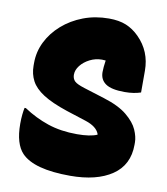

<svg xmlns="http://www.w3.org/2000/svg" viewBox="-83 -790 766 879"><g transform="rotate(10 300.0 -350.0)"><path d="M353 -720Q400 -720 433 -706.5Q466 -693 494 -665Q556 -603 556 -513V-412Q541 -407 522.5 -404Q504 -401 481 -401Q420 -401 393 -419.5Q366 -438 366 -473Q366 -495 371 -528Q364 -529 354 -529Q324 -529 297.5 -515.5Q271 -502 255 -481.5Q239 -461 239 -440V-436Q240 -419 251 -408.5Q262 -398 297 -387L393 -357Q464 -335 502 -303.5Q540 -272 554 -240Q568 -208 568 -182V-171Q568 -77 496.5 -28.5Q425 20 302 20Q133 20 75 -41Q56 -61 46 -94.5Q36 -128 36 -175Q36 -198 38 -217.5Q40 -237 43 -250H49Q103 -214 163.5 -193.5Q224 -173 300 -173Q330 -173 353.5 -176.5Q377 -180 393 -187V-190Q381 -223 329 -240L236 -270Q164 -294 123.5 -320Q83 -346 66.5 -377.5Q50 -409 50 -447V-460Q50 -512 73 -558.5Q96 -605 137.5 -641.5Q179 -678 234 -699Q289 -720 353 -720Z"/></g></svg>

Font: Recursive Mn Csl St Blk
Style: Regular
Weight: 900
Monospace: yes
Version: Version 1.079;hotconv 1.0.112;makeotfexe 2.5.65598; ttfautoh